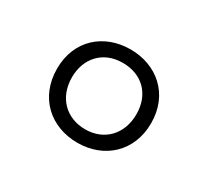

<svg xmlns="http://www.w3.org/2000/svg" viewBox="-67 -824 496 457"><g transform="rotate(30 181.0 -595.0)"><path d="M181 -467C254 -467 310 -517 310 -595C310 -675 252 -723 180 -723C108 -723 51 -675 51 -596C51 -517 107 -467 181 -467ZM181 -504C130 -504 92 -539 92 -596C92 -647 125 -686 180 -686C234 -686 269 -650 269 -596C269 -541 233 -504 181 -504Z"/></g></svg>

Font: Noto Sans Gurmukhi UI ExtraCondensed Light
Style: Regular
Weight: 300
Width: 2
Designer: Jelle Bosma - Monotype Design Team
Foundry: Monotype Imaging Inc.
Version: Version 2.004